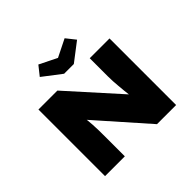

<svg xmlns="http://www.w3.org/2000/svg" viewBox="-213 -1182 1427 1427"><g transform="rotate(-45 500.5 -468.5)"><path d="M127 0V-700H326L726 -255L686 -269Q680 -312 677 -344.5Q674 -377 671.5 -404.5Q669 -432 667.5 -457Q666 -482 666 -509Q666 -536 666 -570V-700H874V0H673L240 -490L315 -466Q319 -443 322.5 -423Q326 -403 328 -381.5Q330 -360 332 -334Q334 -308 334.5 -273Q335 -238 335 -191V0ZM450 -753 305 -864 363 -937 516 -861H486L639 -937L697 -864L552 -753Z"/></g></svg>

Font: Lexend Giga Black
Style: Regular
Weight: 900
Designer: Bonnie Shaver-Troup, Thomas Jockin
Foundry: Lexend
Version: Version 1.007